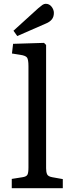

<svg xmlns="http://www.w3.org/2000/svg" viewBox="-20 -992 375 1012"><path d="M42 0V-49L99 -58Q119 -61 124.5 -71Q130 -81 130 -109V-643Q130 -678 122.5 -688.5Q115 -699 87 -703L43 -710L49 -761L212 -766L223 -755V-105Q223 -86 228 -74Q233 -62 255 -58L311 -48V0ZM71 -802 51 -830 182 -949Q195 -960 203.5 -966Q212 -972 221 -972Q240 -972 252 -956.5Q264 -941 264 -924Q264 -903 253 -889.5Q242 -876 222 -868Z"/></svg>

Font: Literata 12pt
Style: Regular
Weight: 400
Designer: Latin by Veronika Burian and Jose Scaglione. Greek by Irene Vlachou. Cyrillic by Vera Evstafieva.
Foundry: TypeTogether
Version: Version 3.002